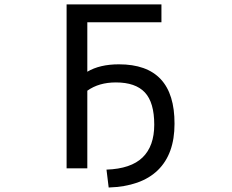

<svg xmlns="http://www.w3.org/2000/svg" viewBox="-20 -752 1040 860"><path d="M499 -382.8Q422.9 -382.8 371.1 -345.7V2H278.3V-732.4H703.1V-652.3H371.1V-430.7Q426.8 -463.9 512.7 -463.9Q762.7 -463.9 761.7 -197.3Q761.7 -62.5 687 10.3Q612.3 83 466.8 87.9L457 7.8Q566.4 3.9 618.7 -46.9Q670.9 -97.7 670.9 -193.4Q670.9 -293 628.9 -337.9Q586.9 -382.8 499 -382.8Z"/></svg>

Font: GenEi Gothic M Regular
Style: Regular
Weight: 400
Designer: o_tamon (Modified); [Source Han Sans]
Ryoko NISHIZUKA  (kana & ideographs); Paul D. Hunt (Latin, Greek & Cyrillic); Wenl
Version: Version 1.1a;Original Version 1.004